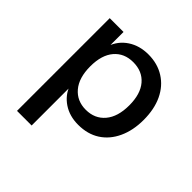

<svg xmlns="http://www.w3.org/2000/svg" viewBox="-177 -652 984 984"><g transform="rotate(45 315.0 -160.5)"><path d="M83 180V-492H183V-385H178Q197 -439 244 -470Q291 -501 355 -501Q421 -501 471 -469.5Q521 -438 548 -381Q575 -324 575 -246Q575 -170 548 -112Q521 -54 472 -22.5Q423 9 355 9Q292 9 246.5 -21.5Q201 -52 183 -102H189V180ZM328 -73Q393 -73 431.5 -118.5Q470 -164 470 -247Q470 -329 432 -373.5Q394 -418 328 -418Q263 -418 225 -373.5Q187 -329 187 -247Q187 -164 225.5 -118.5Q264 -73 328 -73Z"/></g></svg>

Font: NunitoSans_10ptSemiBold
Style: Regular
Weight: 600
Designer: Vernon Adams
Foundry: Vernon Adams
Version: Version 3.101;gftools[0.9.27]